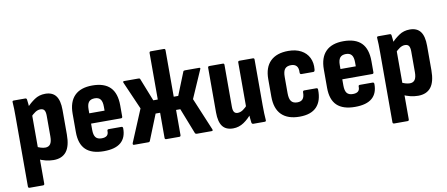

<svg xmlns="http://www.w3.org/2000/svg" viewBox="-74 -984 3423 1470"><g transform="rotate(-10 1638.0 -249.0)"><path d="M272 8Q244 8 211.5 0.5Q179 -7 155 -21L154 -118Q171 -109 190 -103Q209 -97 226 -97Q252 -97 265 -115.5Q278 -134 278 -174V-335Q278 -365 269 -378.5Q260 -392 238 -392Q218 -392 198 -379Q178 -366 156 -342L141 -418Q176 -454 212 -478.5Q248 -503 295 -503Q351 -503 378 -467.5Q405 -432 405 -357V-167Q405 -77 371.5 -34.5Q338 8 272 8ZM54 185Q42 185 42 173V-371Q42 -403 41.5 -431Q41 -459 39 -481Q37 -494 49 -494H139Q149 -494 151 -484Q153 -471 155 -449.5Q157 -428 158 -410L169 -367V173Q169 185 158 185Z M663 8Q569 8 522.5 -36.5Q476 -81 476 -173V-316Q476 -408 523 -455.5Q570 -503 661 -503Q754 -503 800 -456.5Q846 -410 846 -315V-229Q846 -217 835 -217H602V-169Q602 -128 616.5 -110Q631 -92 663 -92Q690 -92 703.5 -103.5Q717 -115 716 -141Q716 -152 727 -152H827Q837 -152 838 -140Q839 -67 795.5 -29.5Q752 8 663 8ZM602 -297H721V-328Q721 -367 707 -385Q693 -403 663 -403Q631 -403 616.5 -385Q602 -367 602 -328Z M897 0Q891 0 889.5 -4.5Q888 -9 890 -15L995 -266L901 -481Q895 -494 908 -494H1020Q1030 -494 1032 -487L1102 -310H1137V-671Q1137 -683 1148 -683H1250Q1261 -683 1261 -671V-310H1296L1367 -487Q1369 -494 1380 -494H1490Q1504 -494 1497 -481L1403 -266L1508 -15Q1515 0 1501 0H1385Q1381 0 1377.5 -2Q1374 -4 1372 -8L1294 -207H1261V-12Q1261 0 1250 0H1148Q1137 0 1137 -12V-207H1102L1022 -8Q1019 0 1009 0Z M1668 8Q1612 8 1585.5 -27Q1559 -62 1559 -135V-483Q1559 -494 1571 -494H1675Q1686 -494 1686 -483V-157Q1686 -128 1695 -115.5Q1704 -103 1722 -103Q1743 -103 1764 -117Q1785 -131 1806 -156L1820 -83Q1790 -44 1751.5 -18Q1713 8 1668 8ZM1825 0Q1815 0 1812 -11Q1810 -28 1807.5 -51.5Q1805 -75 1805 -94L1793 -130V-483Q1793 -494 1805 -494H1909Q1920 -494 1920 -483V-127Q1920 -94 1921 -65Q1922 -36 1924 -13Q1926 0 1914 0Z M2185 8Q2093 8 2045 -39.5Q1997 -87 1997 -181V-317Q1997 -408 2045.5 -455.5Q2094 -503 2185 -503Q2243 -503 2284 -481Q2325 -459 2344.5 -419.5Q2364 -380 2359 -329Q2358 -311 2347 -311H2254Q2242 -311 2242 -325Q2244 -360 2229.5 -376Q2215 -392 2187 -392Q2155 -392 2139.5 -374Q2124 -356 2124 -311V-186Q2124 -141 2139 -122Q2154 -103 2186 -103Q2215 -103 2228.5 -119.5Q2242 -136 2242 -170Q2242 -184 2253 -184H2348Q2359 -184 2359 -171Q2361 -84 2317.5 -38Q2274 8 2185 8Z M2616 8Q2522 8 2475.5 -36.5Q2429 -81 2429 -173V-316Q2429 -408 2476 -455.5Q2523 -503 2614 -503Q2707 -503 2753 -456.5Q2799 -410 2799 -315V-229Q2799 -217 2788 -217H2555V-169Q2555 -128 2569.5 -110Q2584 -92 2616 -92Q2643 -92 2656.5 -103.5Q2670 -115 2669 -141Q2669 -152 2680 -152H2780Q2790 -152 2791 -140Q2792 -67 2748.5 -29.5Q2705 8 2616 8ZM2555 -297H2674V-328Q2674 -367 2660 -385Q2646 -403 2616 -403Q2584 -403 2569.5 -385Q2555 -367 2555 -328Z M3106 8Q3078 8 3045.5 0.5Q3013 -7 2989 -21L2988 -118Q3005 -109 3024 -103Q3043 -97 3060 -97Q3086 -97 3099 -115.5Q3112 -134 3112 -174V-335Q3112 -365 3103 -378.5Q3094 -392 3072 -392Q3052 -392 3032 -379Q3012 -366 2990 -342L2975 -418Q3010 -454 3046 -478.5Q3082 -503 3129 -503Q3185 -503 3212 -467.5Q3239 -432 3239 -357V-167Q3239 -77 3205.5 -34.5Q3172 8 3106 8ZM2888 185Q2876 185 2876 173V-371Q2876 -403 2875.5 -431Q2875 -459 2873 -481Q2871 -494 2883 -494H2973Q2983 -494 2985 -484Q2987 -471 2989 -449.5Q2991 -428 2992 -410L3003 -367V173Q3003 185 2992 185Z"/></g></svg>

Font: Sofia Sans Condensed ExtraBold
Style: Regular
Weight: 800
Designer: Botio Nikoltchev, Ani Petrova
Foundry: lettersoup
Version: Version 4.101